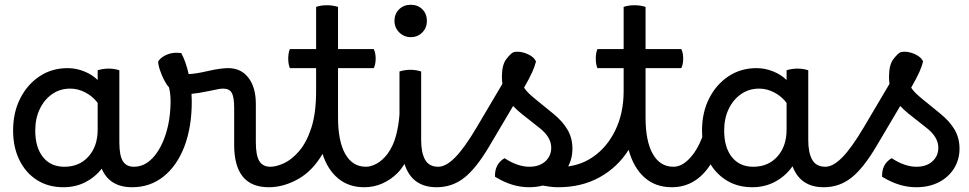

<svg xmlns="http://www.w3.org/2000/svg" viewBox="-20 -772 4068 806"><path d="M246 14Q183 14 135.5 -16Q88 -46 61.5 -100Q35 -154 35 -224Q35 -300 65 -359Q95 -418 146.5 -452Q198 -486 264 -486Q299 -486 333 -472.5Q367 -459 390 -436V-477Q399 -480 411 -482Q423 -484 436 -484Q460 -484 481 -477V-175Q481 -120 495.5 -96Q510 -72 542 -72Q556 -72 563.5 -60Q571 -48 571 -28Q571 -12 562.5 1Q554 14 535 14Q440 14 407 -64Q378 -27 337 -6.5Q296 14 246 14ZM128 -224Q128 -153 160.5 -112.5Q193 -72 250 -72Q313 -72 351.5 -115Q390 -158 390 -228V-340Q370 -367 339 -383.5Q308 -400 275 -400Q232 -400 199 -377Q166 -354 147 -314.5Q128 -275 128 -224Z M535 14Q522 14 514 2Q506 -10 506 -29Q506 -72 542 -72Q586 -72 620.5 -108.5Q655 -145 675.5 -208Q696 -271 696 -348Q696 -366 694 -381Q692 -396 689 -406Q680 -415 669.5 -435Q659 -455 651.5 -477.5Q644 -500 644 -514Q656 -533 682.5 -543.5Q709 -554 741 -549Q760 -514 772 -461Q802 -462 853 -474Q885 -481 904.5 -483.5Q924 -486 938 -486Q992 -486 1023 -445.5Q1054 -405 1054 -336V-175Q1054 -120 1068.5 -96Q1083 -72 1115 -72Q1129 -72 1136.5 -60Q1144 -48 1144 -28Q1144 -12 1135.5 1Q1127 14 1108 14Q963 14 963 -164V-319Q963 -364 953 -382Q943 -400 917 -400Q908 -400 897 -398Q886 -396 858 -390Q809 -380 784 -378Q785 -362 785 -346Q785 -238 754 -157Q723 -76 666.5 -31Q610 14 535 14Z M1115 -72Q1140 -72 1172.5 -87Q1205 -102 1236 -138Q1267 -174 1287 -235.5Q1307 -297 1307 -390V-486H1197Q1190 -502 1190 -526Q1190 -550 1197 -566H1307V-743Q1326 -750 1353 -750Q1377 -750 1399 -743V-566H1549Q1557 -550 1557 -526Q1557 -502 1549 -486H1399V-279Q1399 -179 1429.5 -125.5Q1460 -72 1516 -72Q1545 -72 1545 -28Q1545 -9 1535.5 2.5Q1526 14 1509 14Q1444 14 1399.5 -23Q1355 -60 1334 -126Q1292 -54 1231 -20Q1170 14 1108 14Q1095 14 1087 1.5Q1079 -11 1079 -29Q1079 -48 1088 -60Q1097 -72 1115 -72Z M1516 -72Q1537 -72 1561 -85Q1585 -98 1606 -125Q1631 -159 1642.5 -203Q1654 -247 1657 -292V-472Q1666 -475 1678 -477Q1690 -479 1703 -479Q1726 -479 1748 -472V-184Q1748 -131 1764.5 -101.5Q1781 -72 1820 -72Q1837 -72 1843 -58Q1849 -44 1849 -28Q1849 -12 1840.5 1Q1832 14 1813 14Q1709 14 1678 -84Q1664 -61 1648 -45Q1621 -18 1585.5 -2Q1550 14 1509 14Q1495 14 1487.5 0.5Q1480 -13 1480 -29Q1480 -46 1488.5 -59Q1497 -72 1516 -72ZM1704 -616Q1676 -616 1656 -636Q1636 -656 1636 -684Q1636 -714 1655.5 -733Q1675 -752 1704 -752Q1734 -752 1753 -733Q1772 -714 1772 -684Q1772 -655 1752.5 -635.5Q1733 -616 1704 -616Z M1813 14Q1800 14 1792 2Q1784 -10 1784 -29Q1784 -72 1820 -72Q1852 -72 1891 -111.5Q1930 -151 1982 -239L2089 -420Q2087 -434 2087 -450Q2087 -500 2105.5 -524Q2124 -548 2136 -553Q2153 -557 2172.5 -552.5Q2192 -548 2208 -538Q2224 -528 2230 -514Q2226 -496 2215 -471Q2204 -446 2180 -404Q2187 -393 2198 -382Q2209 -371 2225 -358L2301 -296Q2342 -263 2362.5 -227.5Q2383 -192 2383 -148Q2383 -95 2353 -54Q2358 -43 2358 -28Q2358 -9 2348.5 2.5Q2339 14 2322 14Q2306 14 2291 12Q2276 10 2258 7Q2231 14 2201 14Q2166 14 2131 3.5Q2096 -7 2058 -30Q2056 -83 2098 -108Q2153 -72 2202 -72Q2244 -72 2269 -94.5Q2294 -117 2294 -152Q2294 -196 2246 -234L2170 -294Q2150 -310 2134 -327L2034 -158Q1979 -65 1928.5 -25.5Q1878 14 1813 14Z M2324 14Q2310 14 2301 2Q2292 -10 2292 -29Q2292 -49 2302 -60Q2312 -71 2328 -71Q2407 -71 2467.5 -112Q2528 -153 2563 -225Q2598 -297 2598 -390V-486H2488Q2481 -502 2481 -526Q2481 -550 2488 -566H2598V-743Q2617 -750 2644 -750Q2668 -750 2690 -743V-566H2840Q2848 -550 2848 -526Q2848 -502 2840 -486H2690V-279Q2690 -179 2720.5 -125.5Q2751 -72 2807 -72Q2836 -72 2836 -28Q2836 -9 2826.5 2.5Q2817 14 2800 14Q2731 14 2685 -27.5Q2639 -69 2619 -143Q2572 -69 2496.5 -27.5Q2421 14 2324 14Z M2807 -72Q2841 -72 2873.5 -105.5Q2906 -139 2928 -196Q2927 -210 2927 -224Q2927 -300 2957 -359Q2987 -418 3038.5 -452Q3090 -486 3156 -486Q3191 -486 3225 -472.5Q3259 -459 3282 -436V-477Q3291 -480 3303 -482Q3315 -484 3328 -484Q3352 -484 3373 -477V-184Q3373 -131 3389.5 -101.5Q3406 -72 3445 -72Q3462 -72 3468 -58Q3474 -44 3474 -28Q3474 -12 3465.5 1Q3457 14 3438 14Q3340 14 3307 -74Q3278 -33 3234.5 -9.5Q3191 14 3138 14Q3080 14 3035.5 -11.5Q2991 -37 2963 -82Q2901 14 2800 14Q2787 14 2779 2Q2771 -10 2771 -29Q2771 -72 2807 -72ZM3020 -224Q3020 -153 3052.5 -112.5Q3085 -72 3142 -72Q3205 -72 3243.5 -115Q3282 -158 3282 -228V-340Q3262 -367 3231 -383.5Q3200 -400 3167 -400Q3124 -400 3091 -377Q3058 -354 3039 -314.5Q3020 -275 3020 -224Z M3438 14Q3425 14 3417 2Q3409 -10 3409 -29Q3409 -72 3445 -72Q3477 -72 3516 -111.5Q3555 -151 3607 -239L3714 -420Q3712 -434 3712 -450Q3712 -500 3730.5 -524Q3749 -548 3761 -553Q3778 -557 3797.5 -552.5Q3817 -548 3833 -538Q3849 -528 3855 -514Q3851 -496 3840 -471Q3829 -446 3805 -404Q3812 -393 3823 -382Q3834 -371 3850 -358L3926 -296Q3967 -263 3987.5 -227.5Q4008 -192 4008 -148Q4008 -102 3985 -65Q3962 -28 3921 -7Q3880 14 3826 14Q3791 14 3756 3.5Q3721 -7 3683 -30Q3681 -83 3723 -108Q3778 -72 3827 -72Q3869 -72 3894 -94.5Q3919 -117 3919 -152Q3919 -196 3871 -234L3795 -294Q3775 -310 3759 -327L3659 -158Q3604 -65 3553.5 -25.5Q3503 14 3438 14Z"/></svg>

Font: Borel
Style: Regular
Weight: 400
Designer: Rosalie Wagner
Foundry: ANRT
Version: Version 1.007; ttfautohint (v1.8.4.7-5d5b)